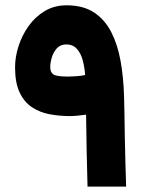

<svg xmlns="http://www.w3.org/2000/svg" viewBox="-20 -689 546 709"><path d="M238.8 -260.3Q199.7 -260.3 163.3 -267.1Q127 -273.9 98.1 -293Q69.3 -312 52.5 -347.7Q35.6 -383.3 35.6 -440.9Q35.6 -478 48.3 -518.1Q61 -558.1 85.4 -592.5Q109.9 -627 145.3 -648.2Q180.7 -669.4 225.6 -669.4Q287.1 -669.4 327.1 -643.1Q367.2 -616.7 390.9 -570.3Q414.6 -523.9 425.3 -463.6Q436 -403.3 438 -335.4Q439 -313 439.5 -272.7Q439.9 -232.4 440.9 -184.1Q441.9 -135.7 443.1 -87.4Q444.3 -39.1 445.8 0H303.2Q301.3 -69.3 300 -132.1Q298.8 -194.8 297.9 -265.6Q260.3 -260.3 238.8 -260.3ZM231.9 -406.2Q241.2 -406.2 261 -407.5Q280.8 -408.7 294.4 -412.1Q292.5 -439 285.9 -464.8Q279.3 -490.7 264.6 -507.8Q250 -524.9 224.6 -524.9Q202.6 -524.9 189.7 -510.3Q176.8 -495.6 171.1 -476.1Q165.5 -456.5 165.5 -440.9Q165.5 -422.4 177 -414.3Q188.5 -406.2 231.9 -406.2Z"/></svg>

Font: Vazirmatn RD Black
Style: Regular
Weight: 900
Designer: Saber Rastikerdar
Foundry: Saber Rastikerdar
Version: Version 32.102